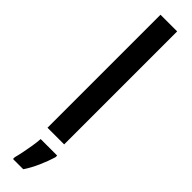

<svg xmlns="http://www.w3.org/2000/svg" viewBox="-341 -726 913 913"><g transform="rotate(45 115.0 -269.5)"><path d="M171 0H59V-760H171ZM185 72Q174 109 156 149.5Q138 190 117 221H48V209Q53 191 58.5 164Q64 137 68.5 109Q73 81 74 61H185Z"/></g></svg>

Font: Noto Sans Thai ExtCond SemBd
Style: Regular
Weight: 600
Width: 2
Designer: Monotype Design Team
Foundry: Monotype Imaging Inc.
Version: Version 2.002; ttfautohint (v1.8.4.7-5d5b)